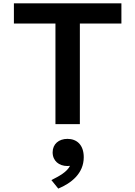

<svg xmlns="http://www.w3.org/2000/svg" viewBox="-20 -750 818 1160"><path d="M462.5 0V-608H713.5V-730H64V-608H315V0ZM290.5 338 332 389.5C410 357 486 298.5 486 200C486 124 443 89 387.5 89C335.5 89 298 120 298 170.5C298 222 336.5 253 387 253C392.5 253 398 252.5 403 252C383.5 290 338 314 290.5 338Z"/></svg>

Font: Monaspace Neon Wide
Style: Bold
Weight: 700
Width: 7
Designer: Riley Cran & the Lettermatic Team
Foundry: Lettermatic
Version: Version 1.000 (Monaspace Neon)